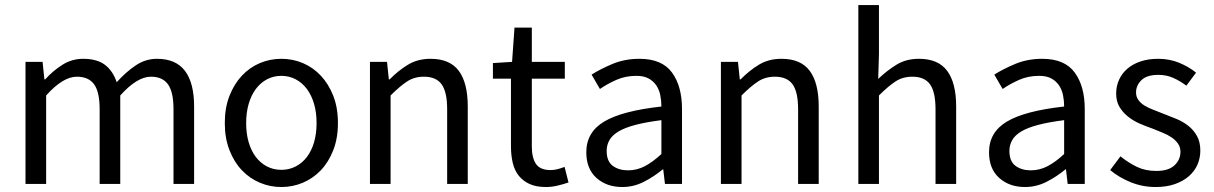

<svg xmlns="http://www.w3.org/2000/svg" viewBox="-20 -732 4829 764"><path d="M81.5 -485.8H149.4L156.7 -416H159.7Q191.4 -451.2 229 -474.6Q266.6 -498 310.5 -498Q366.7 -498 398.2 -473.6Q429.7 -449.2 444.3 -404.8Q482.4 -446.8 521 -472.4Q559.6 -498 604.5 -498Q679.7 -498 716.1 -450Q752.4 -401.9 752.4 -308.1V0H670.4V-296.9Q670.4 -366.2 648.4 -396.5Q626.5 -426.8 580.6 -426.8Q525.4 -426.8 458.5 -352.1V0H376.5V-296.9Q376.5 -366.2 354.5 -396.5Q332.5 -426.8 285.6 -426.8Q230.5 -426.8 163.6 -352.1V0H81.5Z M874.5 -242.2Q874.5 -303.2 893.1 -350.6Q911.6 -397.9 942.6 -430.9Q973.6 -463.9 1014.2 -481Q1054.7 -498 1099.6 -498Q1144.5 -498 1185.1 -481Q1225.6 -463.9 1256.6 -430.9Q1287.6 -397.9 1306.2 -350.6Q1324.7 -303.2 1324.7 -242.2Q1324.7 -182.1 1306.2 -134.5Q1287.6 -86.9 1256.6 -54.4Q1225.6 -22 1185.1 -4.9Q1144.5 12.2 1099.6 12.2Q1054.7 12.2 1014.2 -4.9Q973.6 -22 942.6 -54.4Q911.6 -86.9 893.1 -134.5Q874.5 -182.1 874.5 -242.2ZM959.5 -242.2Q959.5 -200.2 969.5 -166Q979.5 -131.8 998 -107.4Q1016.6 -83 1042.5 -69.6Q1068.4 -56.2 1099.6 -56.2Q1130.4 -56.2 1156.5 -69.6Q1182.6 -83 1201.2 -107.4Q1219.7 -131.8 1229.7 -166Q1239.7 -200.2 1239.7 -242.2Q1239.7 -284.2 1229.7 -318.6Q1219.7 -353 1201.2 -377.9Q1182.6 -402.8 1156.5 -416.5Q1130.4 -430.2 1099.6 -430.2Q1068.4 -430.2 1042.5 -416.5Q1016.6 -402.8 998 -377.9Q979.5 -353 969.5 -318.6Q959.5 -284.2 959.5 -242.2Z M1452.1 -485.8H1520L1527.3 -416H1530.3Q1564.9 -451.2 1603.5 -474.6Q1642.1 -498 1693.4 -498Q1770 -498 1805.7 -450Q1841.3 -401.9 1841.3 -308.1V0H1759.3V-296.9Q1759.3 -366.2 1737.3 -396.5Q1715.3 -426.8 1667 -426.8Q1628.9 -426.8 1600.1 -408Q1571.3 -389.2 1534.2 -352.1V0H1452.1Z M2013.2 -418.9H1941.4V-481L2017.6 -485.8L2027.3 -622.1H2096.2V-485.8H2227.5V-418.9H2096.2V-148.9Q2096.2 -104 2112.8 -79.6Q2129.4 -55.2 2171.4 -55.2Q2184.6 -55.2 2199.5 -59.1Q2214.4 -63 2226.6 -67.9L2242.2 -5.9Q2222.2 1 2198.7 6.6Q2175.3 12.2 2152.3 12.2Q2113.3 12.2 2086.9 0Q2060.5 -12.2 2043.9 -33.2Q2027.3 -54.2 2020.3 -84Q2013.2 -113.8 2013.2 -149.9Z M2313 -126Q2313 -206.1 2384.5 -248.5Q2456.1 -291 2611.8 -308.1Q2611.8 -331.1 2607.4 -353Q2603 -375 2591.6 -392.1Q2580.1 -409.2 2561 -419.7Q2542 -430.2 2512.2 -430.2Q2468.8 -430.2 2432.4 -414.1Q2396 -397.9 2367.2 -377.9L2334 -435.1Q2368.2 -457 2417 -477.5Q2465.8 -498 2524.9 -498Q2613.8 -498 2653.8 -443.6Q2693.8 -389.2 2693.8 -297.9V0H2626L2619.1 -58.1H2617.2Q2582 -28.8 2541.5 -8.3Q2501 12.2 2456.1 12.2Q2394 12.2 2353.5 -23.9Q2313 -60.1 2313 -126ZM2394 -131.8Q2394 -89.8 2418.5 -72Q2442.9 -54.2 2479 -54.2Q2514.2 -54.2 2545.7 -70.6Q2577.1 -86.9 2611.8 -119.1V-253.9Q2550.8 -246.1 2508.8 -235.1Q2466.8 -224.1 2441.4 -209Q2416 -193.8 2405 -174.3Q2394 -154.8 2394 -131.8Z M2848.6 -485.8H2916.5L2923.8 -416H2926.8Q2961.4 -451.2 3000 -474.6Q3038.6 -498 3089.8 -498Q3166.5 -498 3202.1 -450Q3237.8 -401.9 3237.8 -308.1V0H3155.8V-296.9Q3155.8 -366.2 3133.8 -396.5Q3111.8 -426.8 3063.5 -426.8Q3025.4 -426.8 2996.6 -408Q2967.8 -389.2 2930.7 -352.1V0H2848.6Z M3395.5 -711.9H3477.5V-518.1L3474.6 -418Q3509.3 -451.2 3547.4 -474.6Q3585.4 -498 3636.7 -498Q3713.4 -498 3749 -450Q3784.7 -401.9 3784.7 -308.1V0H3702.6V-296.9Q3702.6 -366.2 3680.7 -396.5Q3658.7 -426.8 3610.4 -426.8Q3572.3 -426.8 3543.5 -408Q3514.6 -389.2 3477.5 -352.1V0H3395.5Z M3915.5 -126Q3915.5 -206.1 3987.1 -248.5Q4058.6 -291 4214.4 -308.1Q4214.4 -331.1 4210 -353Q4205.6 -375 4194.1 -392.1Q4182.6 -409.2 4163.6 -419.7Q4144.5 -430.2 4114.7 -430.2Q4071.3 -430.2 4034.9 -414.1Q3998.5 -397.9 3969.7 -377.9L3936.5 -435.1Q3970.7 -457 4019.5 -477.5Q4068.4 -498 4127.4 -498Q4216.3 -498 4256.3 -443.6Q4296.4 -389.2 4296.4 -297.9V0H4228.5L4221.7 -58.1H4219.7Q4184.6 -28.8 4144 -8.3Q4103.5 12.2 4058.6 12.2Q3996.6 12.2 3956.1 -23.9Q3915.5 -60.1 3915.5 -126ZM3996.6 -131.8Q3996.6 -89.8 4021 -72Q4045.4 -54.2 4081.5 -54.2Q4116.7 -54.2 4148.2 -70.6Q4179.7 -86.9 4214.4 -119.1V-253.9Q4153.3 -246.1 4111.3 -235.1Q4069.3 -224.1 4043.9 -209Q4018.6 -193.8 4007.6 -174.3Q3996.6 -154.8 3996.6 -131.8Z M4438.5 -109.9Q4470.7 -84 4504.2 -67.9Q4537.6 -51.8 4581.5 -51.8Q4629.4 -51.8 4653.3 -74Q4677.2 -96.2 4677.2 -127.9Q4677.2 -147 4667.2 -160.9Q4657.2 -174.8 4641.8 -185.3Q4626.5 -195.8 4606.4 -203.9Q4586.4 -211.9 4566.4 -220.2Q4540.5 -229 4514.4 -240.5Q4488.3 -252 4467.8 -268.6Q4447.3 -285.2 4434.3 -307.1Q4421.4 -329.1 4421.4 -359.9Q4421.4 -389.2 4432.9 -414.6Q4444.3 -439.9 4465.8 -458.5Q4487.3 -477.1 4518.3 -487.5Q4549.3 -498 4588.4 -498Q4634.3 -498 4672.9 -481.9Q4711.4 -465.8 4739.3 -442.9L4700.7 -391.1Q4675.3 -410.2 4648.4 -422.1Q4621.6 -434.1 4589.4 -434.1Q4543.5 -434.1 4522 -413.1Q4500.5 -392.1 4500.5 -363.8Q4500.5 -347.2 4509.5 -334.5Q4518.6 -321.8 4533.4 -312.5Q4548.3 -303.2 4567.9 -295.7Q4587.4 -288.1 4608.4 -279.8Q4634.3 -270 4660.9 -259Q4687.5 -248 4708.5 -231.4Q4729.5 -214.8 4742.9 -190.9Q4756.3 -167 4756.3 -132.8Q4756.3 -103 4744.9 -76.9Q4733.4 -50.8 4710.9 -31Q4688.5 -11.2 4655 0.5Q4621.6 12.2 4578.6 12.2Q4526.4 12.2 4479.5 -6.8Q4432.6 -25.9 4397.5 -55.2Z"/></svg>

Font: Pyidaungsu Numbers
Style: Regular
Weight: 400
Designer: Sun Tun
Foundry: MCF
Version: Version 2.053; ttfautohint (v1.8.2)